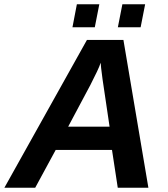

<svg xmlns="http://www.w3.org/2000/svg" viewBox="-41 -874 783 894"><path d="M218.3 -175.8 123 0H-20.5L363.8 -688H533.7L649.9 0H507.3L480.5 -175.8ZM427.7 -582Q422.9 -566.4 410.6 -540.5Q398.4 -514.6 379.9 -478.5L276.4 -284.2H469.2L436.5 -504.9Q427.7 -570.8 427.7 -582ZM634.8 -854 613.8 -747.1H507.8L528.8 -854ZM421.4 -854 400.4 -747.1H296.4L316.9 -854Z"/></svg>

Font: Arimo
Style: Bold Italic
Weight: 700
Italic angle: -12°
Designer: Steve Matteson
Foundry: Monotype Imaging Inc.
Version: Version 1.33